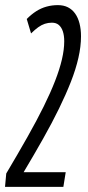

<svg xmlns="http://www.w3.org/2000/svg" viewBox="-20 -730 343 750"><path d="M4.4 -52.3Q50.7 -130.2 87.4 -195.2Q124.1 -260.2 150.9 -314.5Q177.7 -368.7 195.3 -414.2Q213 -459.6 221.9 -497.9Q230.9 -536.3 230.9 -568.8Q230.9 -591.2 225.5 -607.5Q220.1 -623.7 209.6 -632.6Q199.2 -641.4 182.7 -641.4Q168.3 -641.4 155.2 -637.1Q142.1 -632.8 129.2 -623.5Q116.4 -614.3 101.3 -599.4L84.5 -655.8Q102.6 -674.1 121.7 -686.3Q140.9 -698.4 162 -704.2Q183.2 -710 206.1 -710Q228.5 -710 245.4 -701.5Q262.3 -692.9 273.6 -676.9Q284.9 -660.9 290.6 -638.5Q296.4 -616.1 296.4 -588.2Q296.4 -548.4 286.3 -504.2Q276.3 -460 257 -410.7Q237.7 -361.5 210.6 -306Q183.5 -250.5 148.7 -188.8Q113.9 -127 72.3 -57.4H236.7L227.5 0H-0.4Z"/></svg>

Font: Georama ExtraCondensed Thin
Style: Italic
Weight: 100
Width: 2
Italic angle: -9°
Designer: Jean-Baptiste Levee
Foundry: Production Type
Version: Version 1.001